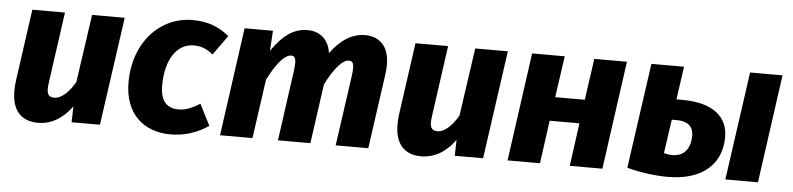

<svg xmlns="http://www.w3.org/2000/svg" viewBox="-39 -735 3872 938"><g transform="rotate(5 1897.0 -266.0)"><path d="M89 -531 40 -182C37 -163 36 -145 36 -129C36 -29 85 17 165 17C226 17 284 -14 330 -78L328 0H467L542 -531H382L334 -198C300 -138 262 -112 234 -112C205 -112 192 -126 200 -181L249 -531Z M842 -108C787 -108 753 -140 753 -217C753 -351 812 -426 889 -426C926 -426 953 -416 985 -390L1054 -486C1002 -528 949 -549 873 -549C719 -549 588 -420 588 -218C588 -65 682 17 814 17C881 17 942 -2 1000 -41L947 -145C904 -118 874 -108 842 -108Z M1499 0 1540 -292C1585 -381 1624 -418 1651 -418C1666 -418 1675 -412 1675 -382C1675 -372 1674 -360 1672 -345L1623 0H1783L1835 -370C1837 -386 1838 -401 1838 -414C1838 -508 1788 -549 1720 -549C1660 -549 1604 -518 1551 -446C1541 -517 1495 -549 1437 -549C1373 -549 1318 -513 1263 -432L1269 -531H1130L1056 0H1215L1256 -290C1302 -381 1341 -418 1368 -418C1383 -418 1391 -411 1391 -383C1391 -373 1390 -361 1388 -345L1340 0Z M1968 -531 1919 -182C1916 -163 1915 -145 1915 -129C1915 -29 1964 17 2044 17C2105 17 2163 -14 2209 -78L2207 0H2346L2421 -531H2261L2213 -198C2179 -138 2141 -112 2113 -112C2084 -112 2071 -126 2079 -181L2128 -531Z M2931 0 3005 -531H2845L2816 -328H2671L2700 -531H2540L2466 0H2625L2654 -211H2800L2771 0Z M3694 0 3768 -531H3609L3534 0ZM3253 12C3425 12 3515 -76 3515 -206C3515 -308 3438 -369 3291 -369H3262L3285 -531H3125L3052 -15C3121 3 3192 12 3253 12ZM3275 -268C3324 -268 3354 -245 3354 -199C3354 -133 3321 -96 3266 -96C3251 -96 3238 -98 3224 -102L3248 -268Z"/></g></svg>

Font: Fira Sans OT
Style: Bold Italic
Weight: 700
Italic angle: -8°
Designer: Carrois Corporate & Edenspiekermann
Foundry: Carrois Corporate GbR & Edenspiekermann AG
Version: Version 2.001